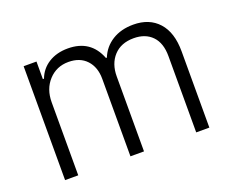

<svg xmlns="http://www.w3.org/2000/svg" viewBox="-94 -709 1047 864"><g transform="rotate(-20 429.0 -276.5)"><path d="M83.5 0V-545.4H145V-461.4H150.4Q166.5 -504.4 205.1 -528.6Q243.7 -552.7 296.9 -552.7Q406.2 -552.7 444.3 -453.6H448.7Q467.3 -500 509.5 -526.4Q551.8 -552.7 610.4 -552.7Q687 -552.7 730.7 -504.2Q774.4 -455.6 774.4 -365.2V0H711.4V-365.2Q711.4 -428.2 679.2 -461.4Q647 -494.6 591.3 -494.6Q530.3 -494.6 495.8 -457Q461.4 -419.4 461.4 -358.9V0H396.5V-371.1Q396.5 -427.2 365.2 -460.9Q334 -494.6 278.8 -494.6Q221.7 -494.6 184.1 -453.9Q146.5 -413.1 146.5 -349.6V0Z"/></g></svg>

Font: Interop Light
Style: Regular
Weight: 300
Designer: Rasmus Andersson, Google, Jang Haemin
Foundry: jhaemin
Version: Version 1.007